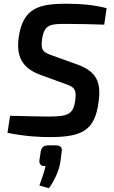

<svg xmlns="http://www.w3.org/2000/svg" viewBox="-20 -722 608 1028"><path d="M335 -702C185 -702 102 -677 80 -521C67 -424 95 -359 194 -322L326 -274C376 -257 391 -246 383 -186C373 -109 343 -98 239 -98C207 -98 165 -99 34 -102L20 -11C116 9 199 12 244 12C419 12 488 -22 508 -177C522 -280 499 -339 393 -377L265 -423C211 -442 197 -451 205 -511C217 -594 252 -594 336 -594C405 -594 479 -592 538 -590L551 -678C481 -697 405 -702 335 -702ZM275 56H246C214 56 204 63 198 90L191 136C189 156 199 169 224 167C215 206 203 236 191 271L242 286C271 245 296 193 303 146L310 93C315 66 304 56 275 56Z"/></svg>

Font: Exo 2 Semi Bold
Style: Italic
Weight: 600
Italic angle: -8°
Designer: Natanael Gama
Version: Version 1.001;PS 001.001;hotconv 1.0.88;makeotf.lib2.5.64775